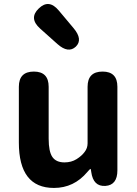

<svg xmlns="http://www.w3.org/2000/svg" viewBox="-20 -913 677 947"><path d="M246 14Q73 14 73 -210V-485Q73 -560 147 -560Q220 -560 220 -485V-229Q220 -165 238.5 -138.5Q257 -112 298 -112Q332 -112 357.5 -128Q383 -144 397 -163Q412 -182 412 -206V-485Q412 -560 486 -560Q559 -560 559 -485V-73Q559 0 500 4Q440 8 430 -65L429 -72Q428 -80 426 -80Q424 -80 411 -65Q345 14 246 14ZM354 -683Q317 -648 263 -696L178 -772Q121 -823 171 -871Q221 -920 270 -861L343 -774Q390 -718 354 -683Z"/></svg>

Font: Resource Han Rounded KR
Style: Bold
Weight: 700
Designer: Cyano Hao (round all glyphs); Ryoko NISHIZUKA 西塚涼子 (kana, bopomofo & ideographs); Paul D. Hunt (Latin, Greek & Cyrillic)
Foundry: Cyano Hao
Version: 0.990